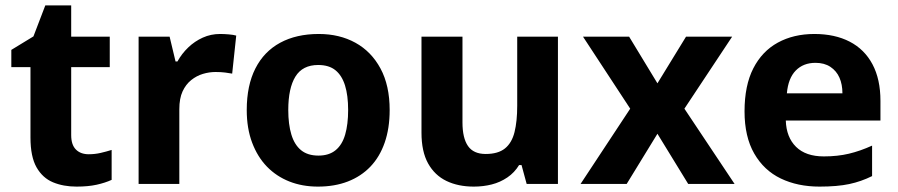

<svg xmlns="http://www.w3.org/2000/svg" viewBox="-20 -682 3331 712"><path d="M309 -110Q332 -110 353.5 -115Q375 -120 394 -126V-15Q370 -4 338.5 3Q307 10 264 10Q215 10 176.5 -6Q138 -22 115.5 -61.5Q93 -101 93 -172V-433H22V-497L104 -547L148 -662H244V-546H387V-433H244V-181Q244 -145 261.5 -127.5Q279 -110 309 -110Z M796 -556Q811 -556 828.5 -554.5Q846 -553 856 -550L841 -409Q830 -411 815 -413Q800 -415 779 -415Q756 -415 732.5 -408Q709 -401 689 -385Q669 -369 657 -343Q645 -317 645 -277V0H494V-546H609L631 -454H638Q654 -483 678 -506Q702 -529 732 -542.5Q762 -556 796 -556Z M1425 -274Q1425 -206 1406.5 -153Q1388 -100 1353.5 -64Q1319 -28 1270 -9Q1221 10 1159 10Q1101 10 1053 -9Q1005 -28 970 -64Q935 -100 915 -153Q895 -206 895 -274Q895 -365 927 -428Q959 -491 1019 -523.5Q1079 -556 1162 -556Q1239 -556 1298 -523.5Q1357 -491 1391 -428Q1425 -365 1425 -274ZM1049 -274Q1049 -221 1060.5 -183Q1072 -145 1096.5 -125Q1121 -105 1161 -105Q1200 -105 1224.5 -125Q1249 -145 1260 -183Q1271 -221 1271 -274Q1271 -328 1259.5 -365Q1248 -402 1224 -421.5Q1200 -441 1160 -441Q1102 -441 1075.5 -398Q1049 -355 1049 -274Z M2049 -546V0H1933L1914 -70H1905Q1888 -42 1861.5 -24Q1835 -6 1803.5 2Q1772 10 1737 10Q1679 10 1635.5 -11Q1592 -32 1567.5 -76Q1543 -120 1543 -190V-546H1695V-228Q1695 -170 1715.5 -140.5Q1736 -111 1781 -111Q1827 -111 1852.5 -131.5Q1878 -152 1888 -192Q1898 -232 1898 -290V-546Z M2317 -279 2142 -546H2313L2418 -373L2524 -546H2695L2518 -279L2704 0H2532L2418 -186L2304 0H2133Z M3000 -556Q3076 -556 3131 -527.5Q3186 -499 3215.5 -443.5Q3245 -388 3245 -308V-235H2894Q2896 -173 2932 -137.5Q2968 -102 3035 -102Q3086 -102 3128 -112Q3170 -122 3214 -142V-29Q3174 -9 3129.5 0.5Q3085 10 3019 10Q2938 10 2875.5 -20Q2813 -50 2777 -112.5Q2741 -175 2741 -269Q2741 -365 2773.5 -428.5Q2806 -492 2864.5 -524Q2923 -556 3000 -556ZM3004 -449Q2959 -449 2931 -420.5Q2903 -392 2898 -336H3104Q3104 -369 3093 -394Q3082 -419 3059.5 -434Q3037 -449 3004 -449Z"/></svg>

Font: Noto Sans Lao Looped
Style: Bold
Weight: 700
Designer: Mark Frömberg, Ben Mitchell
Foundry: The Fontpad Ltd
Version: Version 1.001